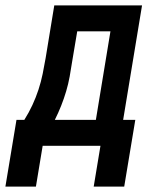

<svg xmlns="http://www.w3.org/2000/svg" viewBox="-71 -540 591 711"><path d="M-51 151 -10 -96H19Q36 -123 49 -151Q62 -179 71.5 -208Q81 -237 87 -266.5Q93 -296 98 -325L130 -520H455L385 -96H430L389 151H276L301 0H87L62 151ZM132 -96H284L338 -424H215L196 -311Q192 -284 187 -256.5Q182 -229 174 -202Q166 -175 155.5 -148.5Q145 -122 132 -96Z"/></svg>

Font: Iosevka Term Curly Oblique
Style: Bold
Weight: 700
Italic angle: -9°
Designer: Belleve Invis
Foundry: Belleve Invis
Version: Version 32.3.0